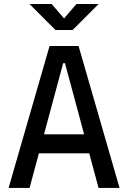

<svg xmlns="http://www.w3.org/2000/svg" viewBox="-20 -918 626 938"><path d="M22 0 222.2 -693.4H363.8L564 0H461.4L297.4 -609.4H288.6L124.5 0ZM114.7 -168.9V-261.7H466.3V-168.9ZM251 -771.5 124 -898.4H232.4L297.9 -822.3H288.1L353.5 -898.4H461.9L335 -771.5Z"/></svg>

Font: Cascadia Code PL
Style: Regular
Weight: 400
Monospace: yes
Designer: Aaron Bell
Foundry: Saja Typeworks
Version: Version 2102.003